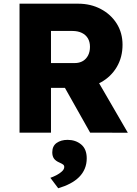

<svg xmlns="http://www.w3.org/2000/svg" viewBox="-20 -720 743 1042"><path d="M86 0V-700H404Q472.7 -700 527.5 -670.8Q582.3 -641.7 613.7 -591.5Q645 -541.3 645 -477Q645 -409.3 613.7 -356.3Q582.3 -303.3 527.7 -273.2Q473 -243 404 -243H256.7V0ZM469.3 0 291.3 -316 475.7 -341 673.7 0.3ZM256.7 -377.7H384.7Q411 -377.7 429.7 -388.8Q448.3 -400 458.3 -419.8Q468.3 -439.7 468.3 -466Q468.3 -492.3 457.2 -511.5Q446 -530.7 424.5 -541.3Q403 -552 372.7 -552H256.7ZM296 301.7 253.3 245Q267.3 240.3 284.8 231.5Q302.3 222.7 315.5 210.8Q328.7 199 328.7 186.3Q328.7 177.7 322.5 173Q316.3 168.3 303.7 162.7Q282.3 153.7 273 140.7Q263.7 127.7 263.7 106.7Q263.7 72.7 287.3 55.8Q311 39 346.7 39Q390.3 39 420.5 64Q450.7 89 450.7 139.3Q450.7 169.7 440 195.3Q429.3 221 409 241.2Q388.7 261.3 360 276.3Q331.3 291.3 296 301.7Z"/></svg>

Font: Lexend Medium
Style: Regular
Weight: 500
Designer: Bonnie Shaver-Troup, Thomas Jockin
Foundry: Lexend
Version: Version 1.005